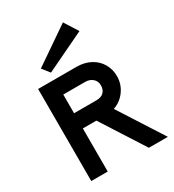

<svg xmlns="http://www.w3.org/2000/svg" viewBox="-219 -1066 1083 1192"><g transform="rotate(-30 322.0 -470.5)"><path d="M198 -309V0H80V-660H353Q411 -660 454 -637Q497 -614 520.5 -574Q544 -534 544 -485Q544 -427 510.5 -381Q477 -335 425 -318L629 0H493L295 -309ZM358 -418Q393 -418 411 -436Q429 -454 429 -485Q429 -515 408 -533.5Q387 -552 355 -552H198V-418ZM200 -708 158 -761 420 -941 482 -843Z"/></g></svg>

Font: Lil Grotesk Bold
Style: Regular
Weight: 700
Designer: Bastien Sozeau
Foundry: NBR — Bastien Sozeau
Version: Version 4.002; ttfautohint (v1.8.4.7-5d5b)